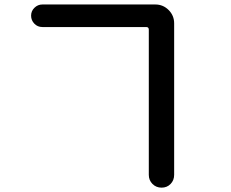

<svg xmlns="http://www.w3.org/2000/svg" viewBox="-20 -780 1040 865"><path d="M170.9 -658.2Q149.4 -658.2 134.8 -673.3Q120.1 -688.5 120.1 -709.5Q120.1 -730.5 135.3 -745.1Q150.4 -759.8 170.9 -759.8H679.7Q714.8 -759.8 739.7 -734.9Q764.6 -710 764.6 -674.8V7.8Q764.6 32.2 748.5 48.8Q732.4 65.4 708 65.4Q683.6 65.4 667 48.8Q650.4 32.2 650.4 7.8V-646.5Q650.4 -658.2 638.7 -658.2Z"/></svg>

Font: Rounded-X Mgen+ 1mn medium
Style: Regular
Weight: 500
Designer: [Source Han Sans]
Ryoko NISHIZUKA  (kana & ideographs); Paul D. Hunt (Latin, Greek & Cyrillic); Wenlong ZHANG  (bopomofo
Version: Version 1.059.20150602